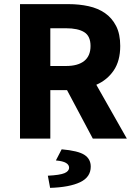

<svg xmlns="http://www.w3.org/2000/svg" viewBox="-20 -672 653 931"><path d="M77 0V-652H312Q364 -652 409.5 -642Q455 -632 489 -608.5Q523 -585 543 -546Q563 -507 563 -449Q563 -377 531.5 -330.5Q500 -284 447 -261L595 0H430L305 -235H224V0ZM224 -352H300Q358 -352 388.5 -376.5Q419 -401 419 -449Q419 -497 388.5 -516Q358 -535 300 -535H224ZM223 239 212 180Q271 177 293 167.5Q315 158 315 141Q315 127 300 118Q285 109 251 106L279 52Q359 59 389.5 79Q420 99 420 136Q420 187 368.5 211.5Q317 236 223 239Z"/></svg>

Font: hySource Sans Pro
Style: Bold
Weight: 700
Designer: Paul D. Hunt
Foundry: Adobe Systems Incorporated
Version: Version 2.021;PS 2.000;hotconv 1.0.86;makeotf.lib2.5.63406